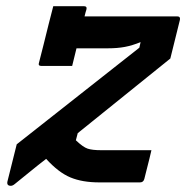

<svg xmlns="http://www.w3.org/2000/svg" viewBox="-20 -589 601 620"><path d="M152 -569H251Q262 -569 259 -558Q256 -549 253 -536H553Q563 -536 561 -525L530 -400Q455 -340 380.5 -279.5Q306 -219 231 -159L225 -136Q248 -114 263 -109Q278 -104 306 -104H469Q468 -98 462.5 -76.5Q457 -55 452 -35Q447 -15 446 -11Q443 0 432 0H301Q246 0 207.5 -16Q169 -32 129 -76Q103 -56 78 -35.5Q53 -15 28 5Q21 11 15 11Q1 11 4 -3L34 -123L430 -435L434 -453Q407 -442 383 -437.5Q359 -433 329 -433H227Q219 -400 213 -376H114Q102 -376 106 -387Q112 -410 120.5 -444Q129 -478 137.5 -512.5Q146 -547 152 -569Z"/></svg>

Font: Recursive Sn Lnr St SmB
Style: Italic
Weight: 600
Italic angle: -15°
Version: Version 1.079;hotconv 1.0.112;makeotfexe 2.5.65598; ttfautoh